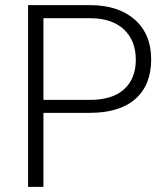

<svg xmlns="http://www.w3.org/2000/svg" viewBox="-20 -731 656 751"><path d="M149.9 -289.6V0H89.8V-710.9H332Q442.9 -710.9 507.1 -654.3Q571.3 -597.7 571.3 -498.5Q571.3 -398.4 509.5 -344Q447.8 -289.6 330.6 -289.6ZM149.9 -340.3H332Q419.4 -340.3 465.3 -381.8Q511.2 -423.3 511.2 -497.6Q511.2 -571.3 465.6 -615Q419.9 -658.7 335.9 -659.7H149.9Z"/></svg>

Font: Roboto-Light
Style: Regular
Weight: 300
Designer: Google
Version: Version 2.137; 2017